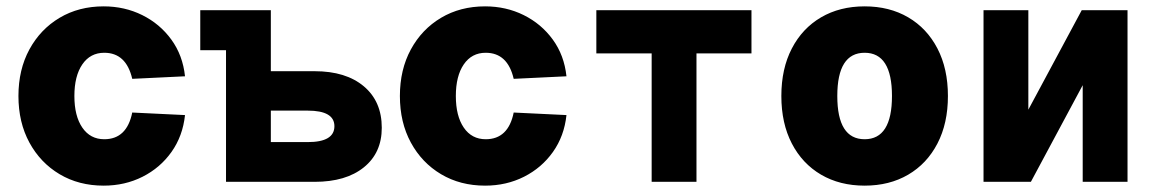

<svg xmlns="http://www.w3.org/2000/svg" viewBox="-20 -572 3640 604"><path d="M306 12Q228 12 167.5 -24Q107 -60 72.5 -123.5Q38 -187 38 -270Q38 -353 72.5 -416.5Q107 -480 167.5 -516Q228 -552 306 -552Q372 -552 427.5 -524.5Q483 -497 519 -447.5Q555 -398 562 -332L396 -324Q377 -406 308 -406Q264 -406 239 -369.5Q214 -333 214 -270Q214 -207 239 -170.5Q264 -134 308 -134Q379 -134 396 -218L562 -210Q555 -144 519.5 -94Q484 -44 428.5 -16Q373 12 306 12Z M691 0V-414H610V-540H832V-348H970Q1068 -348 1124.5 -300.5Q1181 -253 1181 -170Q1181 -91 1124.5 -45.5Q1068 0 970 0ZM832 -125H948Q1032 -125 1032 -175Q1032 -224 948 -224H832Z M1506 12Q1428 12 1367.5 -24Q1307 -60 1272.5 -123.5Q1238 -187 1238 -270Q1238 -353 1272.5 -416.5Q1307 -480 1367.5 -516Q1428 -552 1506 -552Q1572 -552 1627.5 -524.5Q1683 -497 1719 -447.5Q1755 -398 1762 -332L1596 -324Q1577 -406 1508 -406Q1464 -406 1439 -369.5Q1414 -333 1414 -270Q1414 -207 1439 -170.5Q1464 -134 1508 -134Q1579 -134 1596 -218L1762 -210Q1755 -144 1719.5 -94Q1684 -44 1628.5 -16Q1573 12 1506 12Z M2030 0V-404H1856V-540H2344V-404H2171V0Z M2700 12Q2622 12 2563 -22.5Q2504 -57 2471 -120.5Q2438 -184 2438 -270Q2438 -356 2471 -419.5Q2504 -483 2563 -517.5Q2622 -552 2700 -552Q2778 -552 2837 -517.5Q2896 -483 2929 -419.5Q2962 -356 2962 -270Q2962 -184 2929 -120.5Q2896 -57 2837 -22.5Q2778 12 2700 12ZM2700 -134Q2786 -134 2786 -270Q2786 -406 2700 -406Q2614 -406 2614 -270Q2614 -134 2700 -134Z M3074 0V-540H3215V-227L3383 -540H3527V0H3386V-304L3223 0Z"/></svg>

Font: Geist Mono UltraBlack
Style: Regular
Weight: 900
Monospace: yes
Designer: Basement.studio, Andrés Briganti, Mateo Zaragoza
Foundry: Basement.studio, Vercel, Andrés Briganti, Guido Ferreyra, Mateo Zaragoza
Version: Version 1.400; ttfautohint (v1.8.4.7-5d5b)